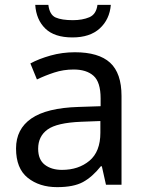

<svg xmlns="http://www.w3.org/2000/svg" viewBox="-20 -760 601 790"><path d="M288 -545Q386 -545 433 -502Q480 -459 480 -365V0H416L399 -76H395Q360 -32 321.5 -11Q283 10 215 10Q142 10 94 -28.5Q46 -67 46 -149Q46 -229 109 -272.5Q172 -316 303 -320L394 -323V-355Q394 -422 365 -448Q336 -474 283 -474Q241 -474 203 -461.5Q165 -449 132 -433L105 -499Q140 -518 188 -531.5Q236 -545 288 -545ZM314 -259Q214 -255 175.5 -227Q137 -199 137 -148Q137 -103 164.5 -82Q192 -61 235 -61Q303 -61 348 -98.5Q393 -136 393 -214V-262ZM436 -740Q431 -680 390.5 -643Q350 -606 278 -606Q204 -606 166.5 -642.5Q129 -679 125 -740H179Q184 -699 209 -688Q234 -677 280 -677Q319 -677 347.5 -689Q376 -701 381 -740Z"/></svg>

Font: Noto Sans Mayan Numerals
Style: Regular
Weight: 400
Designer: Monotype Design Team
Foundry: Monotype Imaging Inc.
Version: Version 2.001; ttfautohint (v1.8.4.7-5d5b)